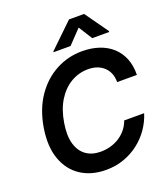

<svg xmlns="http://www.w3.org/2000/svg" viewBox="-169 -1069 1047 1197"><g transform="rotate(-20 355.0 -470.5)"><path d="M328.6 9.8Q231 9.8 161.6 -35.9Q92.3 -81.5 62 -167Q31.7 -252.4 51.3 -371.6Q70.8 -487.8 126.7 -569.3Q182.6 -650.9 263.4 -694.1Q344.2 -737.3 437.5 -737.3Q499.5 -737.3 550 -720.2Q600.6 -703.1 636.7 -670.2Q672.9 -637.2 691.9 -589.6Q710.9 -542 709.5 -481.4H578.6Q578.6 -514.6 568.1 -540Q557.6 -565.4 538.3 -583Q519 -600.6 492.9 -609.9Q466.8 -619.1 435.1 -619.1Q373.5 -619.1 320.8 -588.4Q268.1 -557.6 231.4 -498.8Q194.8 -439.9 181.2 -356Q167.5 -274.4 183.6 -219.2Q199.7 -164.1 239 -136.2Q278.3 -108.4 335 -108.4Q369.1 -108.4 400.6 -117.2Q432.1 -126 459 -143.1Q485.8 -160.2 506.1 -184.8Q526.4 -209.5 538.1 -241.7H670.4Q654.3 -189.5 622.6 -143.8Q590.8 -98.1 546.4 -63.7Q502 -29.3 447 -9.8Q392.1 9.8 328.6 9.8ZM526.4 -792 469.2 -882.8 382.3 -792H269.5L270.5 -797.4L430.2 -951.2H530.3L639.6 -797.4L638.7 -792Z"/></g></svg>

Font: Inter Tight SemiBold
Style: Italic
Weight: 600
Italic angle: -9.39999°
Designer: Rasmus Andersson
Foundry: rsms
Version: Version 3.004